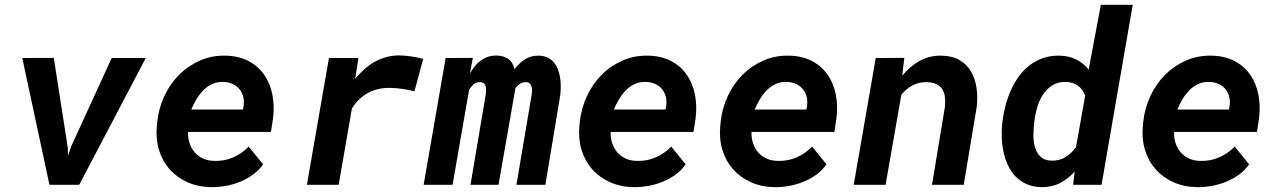

<svg xmlns="http://www.w3.org/2000/svg" viewBox="-20 -770 5322 800"><path d="M262.2 -156.7 263.2 -121.1 276.9 -160.6 445.3 -528.3H587.4L310.1 0H186L72.8 -528.3L204.1 -528.8Z M858.4 9.8Q804.2 8.8 760.5 -11Q716.8 -30.8 686.8 -64.7Q656.7 -98.6 642.6 -144.5Q628.4 -190.4 633.3 -244.1L635.3 -264.2Q641.6 -319.8 665 -370.1Q688.5 -420.4 725.8 -458Q763.2 -495.6 813 -517.6Q862.8 -539.6 921.4 -538.1Q976.6 -536.6 1016.6 -515.1Q1056.6 -493.7 1081.3 -457.8Q1106 -421.9 1115 -375.5Q1124 -329.1 1117.7 -277.8L1108.9 -220.2H763.7Q762.7 -194.8 770 -173.1Q777.3 -151.4 791.3 -135.3Q805.2 -119.1 825.7 -109.6Q846.2 -100.1 872.6 -99.6Q914.1 -98.1 950.9 -114Q987.8 -129.9 1016.1 -159.2L1076.2 -85.4Q1058.6 -60.1 1033.4 -42Q1008.3 -23.9 979.2 -12.2Q950.2 -0.5 918.9 4.9Q887.7 10.3 858.4 9.8ZM911.6 -428.7Q885.3 -429.7 864.3 -419.9Q843.3 -410.2 826.9 -393.6Q810.5 -377 798.3 -356Q786.1 -335 776.9 -313.5H992.2L994.6 -325.7Q998 -347.2 993.7 -365.7Q989.3 -384.3 978.3 -397.9Q967.3 -411.6 950.4 -419.7Q933.6 -427.7 911.6 -428.7Z M1643.6 -539.1Q1668.9 -538.6 1693.6 -534.9Q1718.3 -531.2 1743.2 -524.9L1707 -389.6Q1681.6 -396 1656.2 -399.7Q1630.9 -403.3 1604.5 -403.8Q1501 -404.8 1446.3 -317.9L1391.1 0H1258.8L1350.6 -528.3H1473.6L1460 -441.4Q1477.5 -462.9 1497.6 -481Q1517.6 -499 1540.5 -512Q1563.5 -524.9 1589.1 -532Q1614.7 -539.1 1643.6 -539.1Z M1950.2 -528.8 1938 -463.9Q1947.3 -480 1958.3 -493.7Q1969.2 -507.3 1982.7 -517.3Q1996.1 -527.3 2012.5 -533Q2028.8 -538.6 2048.3 -538.6Q2077.6 -538.1 2097.4 -524.7Q2117.2 -511.2 2123.5 -481.9Q2143.1 -506.8 2167.2 -522.7Q2191.4 -538.6 2224.6 -538.1Q2246.1 -537.6 2261.5 -530.3Q2276.9 -522.9 2287.4 -510.5Q2297.9 -498 2304.2 -481.9Q2310.5 -465.8 2313.5 -448Q2316.4 -430.2 2316.4 -411.9Q2316.4 -393.6 2314.9 -377L2252.4 0H2131.8L2195.8 -378.4Q2196.8 -386.2 2196.8 -394.8Q2196.8 -403.3 2194.3 -410.6Q2191.9 -418 2186.3 -422.9Q2180.7 -427.7 2170.4 -427.7Q2156.2 -427.7 2146.5 -420.7Q2136.7 -413.6 2127.9 -403.8L2057.1 0H1940.4L2004.4 -378.9Q2004.9 -386.7 2005.1 -395.5Q2005.4 -404.3 2003.2 -411.4Q2001 -418.5 1995.4 -423.1Q1989.7 -427.7 1979 -427.7Q1962.9 -427.7 1952.6 -418.2Q1942.4 -408.7 1934.6 -396L1865.7 0H1745.1L1836.9 -528.3Z M2619.1 9.8Q2564.9 8.8 2521.2 -11Q2477.5 -30.8 2447.5 -64.7Q2417.5 -98.6 2403.3 -144.5Q2389.2 -190.4 2394 -244.1L2396 -264.2Q2402.3 -319.8 2425.8 -370.1Q2449.2 -420.4 2486.6 -458Q2523.9 -495.6 2573.7 -517.6Q2623.5 -539.6 2682.1 -538.1Q2737.3 -536.6 2777.3 -515.1Q2817.4 -493.7 2842 -457.8Q2866.7 -421.9 2875.7 -375.5Q2884.8 -329.1 2878.4 -277.8L2869.6 -220.2H2524.4Q2523.4 -194.8 2530.8 -173.1Q2538.1 -151.4 2552 -135.3Q2565.9 -119.1 2586.4 -109.6Q2606.9 -100.1 2633.3 -99.6Q2674.8 -98.1 2711.7 -114Q2748.5 -129.9 2776.9 -159.2L2836.9 -85.4Q2819.3 -60.1 2794.2 -42Q2769 -23.9 2740 -12.2Q2710.9 -0.5 2679.7 4.9Q2648.4 10.3 2619.1 9.8ZM2672.4 -428.7Q2646 -429.7 2625 -419.9Q2604 -410.2 2587.6 -393.6Q2571.3 -377 2559.1 -356Q2546.9 -335 2537.6 -313.5H2752.9L2755.4 -325.7Q2758.8 -347.2 2754.4 -365.7Q2750 -384.3 2739 -397.9Q2728 -411.6 2711.2 -419.7Q2694.3 -427.7 2672.4 -428.7Z M3206.1 9.8Q3151.9 8.8 3108.2 -11Q3064.5 -30.8 3034.4 -64.7Q3004.4 -98.6 2990.2 -144.5Q2976.1 -190.4 2981 -244.1L2982.9 -264.2Q2989.3 -319.8 3012.7 -370.1Q3036.1 -420.4 3073.5 -458Q3110.8 -495.6 3160.6 -517.6Q3210.4 -539.6 3269 -538.1Q3324.2 -536.6 3364.3 -515.1Q3404.3 -493.7 3429 -457.8Q3453.6 -421.9 3462.6 -375.5Q3471.7 -329.1 3465.3 -277.8L3456.5 -220.2H3111.3Q3110.4 -194.8 3117.7 -173.1Q3125 -151.4 3138.9 -135.3Q3152.8 -119.1 3173.3 -109.6Q3193.8 -100.1 3220.2 -99.6Q3261.7 -98.1 3298.6 -114Q3335.4 -129.9 3363.8 -159.2L3423.8 -85.4Q3406.2 -60.1 3381.1 -42Q3356 -23.9 3326.9 -12.2Q3297.9 -0.5 3266.6 4.9Q3235.4 10.3 3206.1 9.8ZM3259.3 -428.7Q3232.9 -429.7 3211.9 -419.9Q3190.9 -410.2 3174.6 -393.6Q3158.2 -377 3146 -356Q3133.8 -335 3124.5 -313.5H3339.8L3342.3 -325.7Q3345.7 -347.2 3341.3 -365.7Q3336.9 -384.3 3325.9 -397.9Q3314.9 -411.6 3298.1 -419.7Q3281.2 -427.7 3259.3 -428.7Z M3748 -528.8 3739.3 -454.6Q3770.5 -492.7 3811.3 -515.9Q3852.1 -539.1 3903.3 -538.1Q3949.2 -537.1 3979.2 -519Q4009.3 -501 4026.4 -471.2Q4043.5 -441.4 4048.8 -403.6Q4054.2 -365.7 4049.8 -325.2L3995.6 0H3863.3L3917 -323.7Q3919.4 -346.7 3917.2 -365.5Q3915 -384.3 3906.5 -397.9Q3897.9 -411.6 3882.1 -419.4Q3866.2 -427.2 3841.3 -427.7Q3808.6 -428.2 3782.7 -414.3Q3756.8 -400.4 3735.8 -376L3669.9 0H3537.1L3628.9 -528.3Z M4157.2 -265.1Q4161.1 -297.9 4169.9 -331.1Q4178.7 -364.3 4192.6 -395Q4206.5 -425.8 4225.8 -452.4Q4245.1 -479 4270.5 -498.3Q4295.9 -517.6 4327.1 -528.3Q4358.4 -539.1 4396.5 -538.1Q4433.1 -537.1 4463.1 -522.7Q4493.2 -508.3 4516.1 -480L4566.9 -750H4699.7L4569.8 0H4451.2L4458 -55.2Q4430.2 -24.4 4395.8 -6.8Q4361.3 10.7 4318.4 9.8Q4283.2 8.8 4256.8 -3.2Q4230.5 -15.1 4211.4 -34.9Q4192.4 -54.7 4180.2 -80.6Q4168 -106.4 4161.6 -135.5Q4155.3 -164.6 4154.1 -195.1Q4152.8 -225.6 4155.8 -254.4ZM4288.6 -254.4Q4286.1 -232.4 4285.9 -206.1Q4285.6 -179.7 4292.5 -156.5Q4299.3 -133.3 4315.2 -117.4Q4331.1 -101.6 4360.8 -100.6Q4394.5 -99.6 4419.4 -115.5Q4444.3 -131.3 4463.4 -156.7L4501.5 -371.6Q4481 -426.3 4420.9 -428.7Q4387.7 -429.2 4364.3 -414.1Q4340.8 -398.9 4325.2 -375Q4309.6 -351.1 4301.3 -321.8Q4293 -292.5 4289.6 -264.6Z M4966.8 9.8Q4912.6 8.8 4868.9 -11Q4825.2 -30.8 4795.2 -64.7Q4765.1 -98.6 4751 -144.5Q4736.8 -190.4 4741.7 -244.1L4743.7 -264.2Q4750 -319.8 4773.4 -370.1Q4796.9 -420.4 4834.2 -458Q4871.6 -495.6 4921.4 -517.6Q4971.2 -539.6 5029.8 -538.1Q5085 -536.6 5125 -515.1Q5165 -493.7 5189.7 -457.8Q5214.4 -421.9 5223.4 -375.5Q5232.4 -329.1 5226.1 -277.8L5217.3 -220.2H4872.1Q4871.1 -194.8 4878.4 -173.1Q4885.7 -151.4 4899.7 -135.3Q4913.6 -119.1 4934.1 -109.6Q4954.6 -100.1 4981 -99.6Q5022.5 -98.1 5059.3 -114Q5096.2 -129.9 5124.5 -159.2L5184.6 -85.4Q5167 -60.1 5141.8 -42Q5116.7 -23.9 5087.6 -12.2Q5058.6 -0.5 5027.3 4.9Q4996.1 10.3 4966.8 9.8ZM5020 -428.7Q4993.7 -429.7 4972.7 -419.9Q4951.7 -410.2 4935.3 -393.6Q4918.9 -377 4906.7 -356Q4894.5 -335 4885.3 -313.5H5100.6L5103 -325.7Q5106.4 -347.2 5102.1 -365.7Q5097.7 -384.3 5086.7 -397.9Q5075.7 -411.6 5058.8 -419.7Q5042 -427.7 5020 -428.7Z"/></svg>

Font: Roboto Mono
Style: Bold Italic
Weight: 700
Designer: Google
Version: Version 2.000985; 2015; ttfautohint (v1.3)